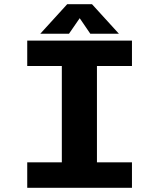

<svg xmlns="http://www.w3.org/2000/svg" viewBox="-20 -893 750 913"><path d="M607.5 -579H441V-121H607.5V0H109.5V-121H274V-579H109.5V-700H607.5ZM545.5 -732.5H409.5L359 -806.5L308 -732.5H171.5L299.5 -873H417.5Z"/></svg>

Font: League Mono
Style: Bold
Weight: 700
Width: 6
Designer: Tyler Finck
Foundry: The League of Moveable Type / Tyler Finck
Version: Version 2.300;RELEASE